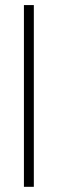

<svg xmlns="http://www.w3.org/2000/svg" viewBox="-20 -718 225 748"><path d="M111.8 9.8H73.2V-698.2H111.8Z"/></svg>

Font: Linux Libertine Display O
Style: Regular
Weight: 400
Designer: Philipp H. Poll
Foundry: Philipp H. Poll
Version: Version 5.0.9